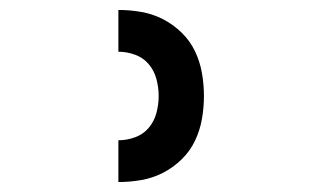

<svg xmlns="http://www.w3.org/2000/svg" viewBox="-20 -800 640 386"><path d="M218 -434V-518Q235 -518 251.5 -524Q268 -530 279 -543Q290 -556 294.5 -573Q299 -590 299 -607Q299 -624 294.5 -641Q290 -658 279 -671Q268 -684 251.5 -690Q235 -696 218 -696V-780Q241 -780 264 -776Q287 -772 307.5 -761.5Q328 -751 345 -734.5Q362 -718 372 -697Q382 -676 386 -653Q390 -630 390 -607Q390 -584 386 -561Q382 -538 372 -517Q362 -496 345 -479.5Q328 -463 307.5 -452.5Q287 -442 264 -438Q241 -434 218 -434Z"/></svg>

Font: Iosevka Semibold Extended
Style: Regular
Weight: 600
Width: 7
Monospace: yes
Designer: Belleve Invis
Foundry: Belleve Invis
Version: Version 32.5.0; ttfautohint (v1.8.4)